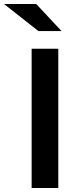

<svg xmlns="http://www.w3.org/2000/svg" viewBox="-83 -945 389 965"><path d="M76 0V-700H210V0ZM110 -789 -63 -925H99L226 -789Z"/></svg>

Font: Red Hat Text SemiBold
Style: Regular
Weight: 600
Designer: Pentagram, MCKL
Foundry: MCKL
Version: Version 1.030